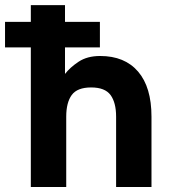

<svg xmlns="http://www.w3.org/2000/svg" viewBox="-20 -743 670 763"><path d="M377 -554.7H238.3V-449.2Q258.3 -475.1 292.5 -497.8Q326.7 -520.5 377.9 -520.5Q475.6 -520.5 528.8 -458.5Q582 -396.5 582 -279.3V0H441.4V-279.3Q441.4 -335.4 419.2 -365.5Q397 -395.5 342.3 -395.5Q287.1 -395.5 265.1 -365.5Q243.2 -335.4 243.2 -279.3V0H102.5V-554.7H0V-656.2H102.5V-722.7H238.3V-656.2H377Z"/></svg>

Font: Giphurs
Style: Bold
Weight: 700
Version: Version 0.920; ttfautohint (v1.8.4.7-5d5b)